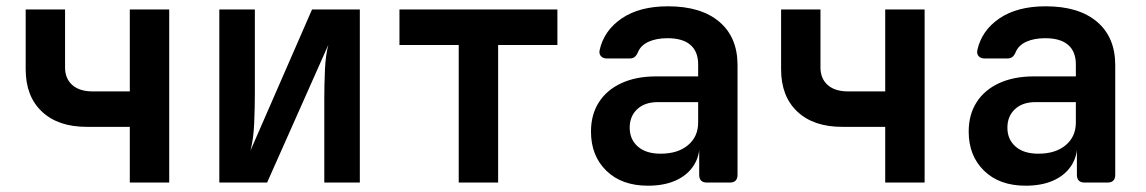

<svg xmlns="http://www.w3.org/2000/svg" viewBox="-20 -580 3640 610"><path d="M392.4 0V-177H255.4Q164.5 -177 113.1 -225.5Q61.6 -274 61.6 -359.9V-550H186.7V-365.8Q186.7 -330.3 209.7 -309.9Q232.7 -289.6 274.2 -289.6H392.4V-550H517.6V0Z M676.8 0V-550H789.7V-283.8Q789.7 -239.1 787.6 -188.7Q785.5 -138.3 775.8 -101.7L971.4 -550H1123.2V0H1010.3V-266.6Q1010.3 -311.7 1012.4 -358.3Q1014.5 -404.9 1023.1 -437.4L828.6 0Z M1437.4 0V-437H1249.1V-550H1750.9V-437H1562.6V0Z M2038.5 10Q1955.3 10 1906.5 -37.5Q1857.6 -85 1857.6 -162Q1857.6 -215.9 1882.7 -255.1Q1907.7 -294.3 1954.3 -315.8Q2000.9 -337.3 2064.4 -337.3H2198.1V-375.6Q2198.1 -416.1 2173.5 -437.4Q2148.9 -458.6 2101 -458.6Q2065.4 -458.6 2040.9 -447.5Q2016.5 -436.4 2007.5 -415.7Q2003.3 -405 1997.1 -399.6Q1991 -394.2 1980.2 -394.2H1908.6Q1896.2 -394.2 1889.6 -401.2Q1882.9 -408.1 1884.9 -419.9Q1898.5 -482.9 1955.2 -521.5Q2011.9 -560 2102.2 -560Q2207.4 -560 2265.3 -510.8Q2323.2 -461.7 2323.2 -373.3V-24.7Q2323.2 0 2298.5 0H2226.1Q2201.4 0 2201.4 -24.7V-105.3H2181.2L2202.8 -122.9Q2202.8 -82.3 2182.8 -52.5Q2162.8 -22.6 2126.1 -6.3Q2089.4 10 2038.5 10ZM2078.7 -91.7Q2133.6 -91.7 2165.8 -118.8Q2198.1 -145.8 2198.1 -190.9V-255.6H2070.3Q2028.6 -255.6 2004.6 -233.2Q1980.6 -210.8 1980.6 -174.4Q1980.6 -137.1 2006.5 -114.4Q2032.3 -91.7 2078.7 -91.7Z M2792.4 0V-177H2655.4Q2564.5 -177 2513.1 -225.5Q2461.6 -274 2461.6 -359.9V-550H2586.7V-365.8Q2586.7 -330.3 2609.7 -309.9Q2632.7 -289.6 2674.2 -289.6H2792.4V-550H2917.6V0Z M3238.5 10Q3155.3 10 3106.5 -37.5Q3057.6 -85 3057.6 -162Q3057.6 -215.9 3082.7 -255.1Q3107.7 -294.3 3154.3 -315.8Q3200.9 -337.3 3264.4 -337.3H3398.1V-375.6Q3398.1 -416.1 3373.5 -437.4Q3348.9 -458.6 3301 -458.6Q3265.4 -458.6 3240.9 -447.5Q3216.5 -436.4 3207.5 -415.7Q3203.3 -405 3197.1 -399.6Q3191 -394.2 3180.2 -394.2H3108.6Q3096.2 -394.2 3089.6 -401.2Q3082.9 -408.1 3084.9 -419.9Q3098.5 -482.9 3155.2 -521.5Q3211.9 -560 3302.2 -560Q3407.4 -560 3465.3 -510.8Q3523.2 -461.7 3523.2 -373.3V-24.7Q3523.2 0 3498.5 0H3426.1Q3401.4 0 3401.4 -24.7V-105.3H3381.2L3402.8 -122.9Q3402.8 -82.3 3382.8 -52.5Q3362.8 -22.6 3326.1 -6.3Q3289.4 10 3238.5 10ZM3278.7 -91.7Q3333.6 -91.7 3365.8 -118.8Q3398.1 -145.8 3398.1 -190.9V-255.6H3270.3Q3228.6 -255.6 3204.6 -233.2Q3180.6 -210.8 3180.6 -174.4Q3180.6 -137.1 3206.5 -114.4Q3232.3 -91.7 3278.7 -91.7Z"/></svg>

Font: Pitagon Sans Mono
Style: Regular
Weight: 400
Monospace: yes
Designer: Travis Tran
Foundry: Pitagon
Version: Version 1.001;gftools[0.9.26]